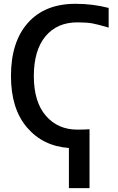

<svg xmlns="http://www.w3.org/2000/svg" viewBox="-20 -761 613 1000"><path d="M446.3 -87.9V218.8H338.9V9.8Q203.1 0 120.1 -97.7Q37.1 -195.3 37.1 -365.2Q37.1 -543 125.5 -642.1Q213.9 -741.2 373 -741.2Q463.9 -741.2 545.9 -719.7V-617.2Q490.2 -633.8 460.9 -639.2Q431.6 -644.5 382.8 -644.5Q277.3 -644.5 216.8 -571.8Q156.2 -499 156.2 -364.7Q156.2 -230.5 218.8 -158.2Q281.2 -85.9 382.8 -85.9Q425.8 -85.9 446.3 -87.9Z"/></svg>

Font: Gen Shin Gothic Medium
Style: Regular
Weight: 500
Designer: [Source Han Sans]
Ryoko NISHIZUKA  (kana & ideographs); Paul D. Hunt (Latin, Greek & Cyrillic); Wenlong ZHANG  (bopomofo
Version: Version 1.002.20150607